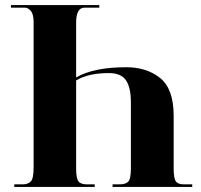

<svg xmlns="http://www.w3.org/2000/svg" viewBox="-20 -734 788 754"><path d="M36 0H352V-10H321Q297 -10 288 -22Q279 -34 279 -73V-418Q326 -447 408 -447Q455 -447 474.5 -419Q494 -391 494 -332V-73Q494 -31 483.5 -20.5Q473 -10 449 -10H422V0H735V-10H702Q679 -10 670.5 -22Q662 -34 662 -72V-279Q662 -385 609 -427.5Q556 -470 476 -470Q349 -470 279 -430V-645Q279 -704 312 -704H370V-714H23V-704H78Q90 -704 101 -691Q112 -678 112 -647V-76Q112 -32 100.5 -21Q89 -10 70 -10H36Z"/></svg>

Font: Noto Serif Display SemiCondensed Extra
Style: Regular
Weight: 800
Width: 4
Designer: Monotype Design Team
Foundry: Monotype Imaging Inc.
Version: Version 1.900